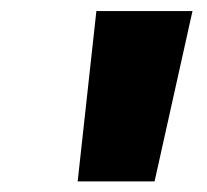

<svg xmlns="http://www.w3.org/2000/svg" viewBox="-20 -748 383 356"><path d="M124 -411.6 158.7 -727.5H336.9L266.6 -411.6Z"/></svg>

Font: Inter 20pt Black
Style: Italic
Weight: 900
Italic angle: -9.3988°
Version: Version 4.001;git-66647c0bb